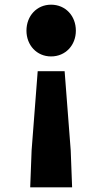

<svg xmlns="http://www.w3.org/2000/svg" viewBox="-20 -603 437 820"><path d="M109 197H288L282 39L256 -299H141L115 39ZM198 -362C260 -362 304 -410 304 -472C304 -535 260 -583 198 -583C137 -583 93 -535 93 -472C93 -410 137 -362 198 -362Z"/></svg>

Font: Noto Sans T Chinese Black
Style: Bold
Weight: 900
Designer: Ryoko NISHIZUKA (kana & ideographs); Paul D. Hunt (Latin, Greek & Cyrillic); Wenlong ZHANG (bopomofo); Sandoll Communica
Foundry: Adobe Systems Incorporated
Version: Version 1.000;PS 1;hotconv 1.0.78;makeotf.lib2.5.61930